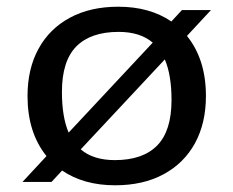

<svg xmlns="http://www.w3.org/2000/svg" viewBox="-20 -542 695 572"><path d="M47 0 118.5 -77Q62 -147 62 -256Q62 -337 94.8 -396.8Q127.5 -456.5 188.2 -489.2Q249 -522 332.5 -522Q426 -522 490.5 -478L522 -512H608.5L537 -435Q593.5 -365 593.5 -256Q593.5 -175 560.8 -115.2Q528 -55.5 467.2 -22.8Q406.5 10 323 10Q229.5 10 165 -34L133.5 0ZM164.5 -268Q164.5 -193.5 184.5 -147L435 -415Q397.5 -447 333.5 -447Q250.5 -447 207.5 -403.8Q164.5 -360.5 164.5 -268ZM322 -65Q405.5 -65 448.2 -108.5Q491 -152 491 -244Q491 -318.5 471 -365L220.5 -97Q258 -65 322 -65Z"/></svg>

Font: Newsreader 6pt
Style: Regular
Weight: 400
Designer: Hugues Gentile
Foundry: Production Type
Version: Version 1.003; ttfautohint (v1.8.3)